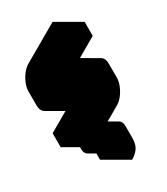

<svg xmlns="http://www.w3.org/2000/svg" viewBox="-280 -852 1037 1194"><g transform="rotate(-30 238.5 -255.0)"><path d="M217 -200Q182 -180 156 -195Q130 -210 130 -250V-350Q130 -377 142 -406.5Q154 -436 174 -461.5Q194 -487 217 -500L476 -650V-550L217 -400V-300L390 -400Q424 -420 450 -405Q476 -390 476 -350V-250Q476 -224 464 -194Q452 -164 432.5 -138.5Q413 -113 390 -100L130 50V-50L390 -200V-300ZM303 160Q273 177 253.5 166Q234 155 234 120Q234 85 253.5 51Q273 17 303 0Q333 -17 352.5 -6Q372 5 372 40V120Q372 167 354.5 193.5Q337 220 303 240ZM390 -300V-200L217 -300V-400ZM303 160V240L130 140V60ZM450 -405Q424 -420 390 -400L217 -300L43 -400L217 -500Q251 -520 277 -505ZM353 -6Q333 -17 303 0Q273 17 253.5 51Q234 85 234 120Q234 155 253 166L80 66Q61 55 61 20Q61 -15 80.3 -49Q99.6 -83 130.3 -100Q160 -117 180 -106ZM390 -200 130 -50 -43 -150 217 -300ZM130 -50V50L-43 -50V-150ZM476 -650 217 -500Q194 -487 174 -461.5Q154 -436 142 -406.5Q130 -377 130 -350V-250Q130 -210 156 -195L-17 -295Q-43 -310 -43 -350V-450Q-43 -477 -31 -506.5Q-19 -536 0.7 -561.5Q20.4 -587 43 -600L303 -750Z"/></g></svg>

Font: Nabla Normal
Style: Regular
Weight: 400
Designer: Arthur Reinders Folmer
Version: Version 1.000